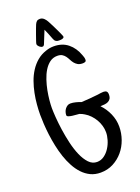

<svg xmlns="http://www.w3.org/2000/svg" viewBox="-165 -930 754 1032"><g transform="rotate(-20 212.0 -414.5)"><path d="M410.6 -350.6Q410.6 -335 405 -326.4Q399.4 -317.9 390.1 -313.5Q380.9 -309.1 369.4 -308.1Q357.9 -307.1 346.2 -306.6Q372.6 -279.3 388.2 -243.7Q403.8 -208 403.8 -169.9Q403.8 -132.3 391.1 -96.4Q378.4 -60.5 355 -32.7Q331.5 -4.9 298.8 12.2Q266.1 29.3 226.1 29.3Q194.3 29.3 168.9 17.1Q143.6 4.9 123.5 -16.4Q103.5 -37.6 88.4 -65.7Q73.2 -93.8 62.5 -125.7Q51.8 -157.7 44.7 -191.9Q37.6 -226.1 33.4 -258.8Q29.3 -291.5 27.6 -321Q25.9 -350.6 25.9 -374Q25.9 -401.4 28.6 -432.6Q31.2 -463.9 37.6 -495.6Q43.9 -527.3 54.7 -557.6Q65.4 -587.9 82 -613.5Q98.6 -639.2 121.3 -658.4Q144 -677.7 174.3 -687.5Q185.5 -691.4 196.8 -693.4Q208 -695.3 219.2 -695.3Q268.1 -695.3 300.5 -668.9Q333 -642.6 349.1 -597.7Q352.1 -590.8 354 -583.7Q356 -576.7 356 -569.3Q356 -560.5 349.6 -558.1Q343.3 -555.7 336.4 -555.7Q318.8 -555.7 308.1 -562Q297.4 -568.4 290 -577.6Q282.7 -586.9 277.1 -598.1Q271.5 -609.4 264.6 -618.7Q257.8 -627.9 247.6 -634.3Q237.3 -640.6 220.2 -640.6Q195.8 -640.6 177.2 -627Q158.7 -613.3 145 -591.1Q131.3 -568.8 122.1 -540.8Q112.8 -512.7 107.4 -484.6Q102.1 -456.5 99.6 -430.7Q97.2 -404.8 97.2 -386.7Q97.2 -367.7 99.6 -334Q102.1 -300.3 107.7 -260.7Q113.3 -221.2 122.8 -180.4Q132.3 -139.6 146.7 -106.4Q161.1 -73.2 180.9 -52.2Q200.7 -31.2 227.1 -31.2Q250 -31.2 268.6 -44.7Q287.1 -58.1 300 -78.4Q313 -98.6 319.8 -121.8Q326.7 -145 326.7 -165Q326.7 -184.1 321.3 -202.9Q315.9 -221.7 306.2 -238.5Q296.4 -255.4 282.7 -269.8Q269 -284.2 252.4 -293.9Q246.6 -297.9 239.5 -301Q232.4 -304.2 225.1 -306.6Q221.2 -307.1 210 -307.9Q198.7 -308.6 187 -310.1Q175.3 -311.5 166 -314.7Q156.7 -317.9 156.7 -324.2Q156.7 -333 159.7 -342.3Q162.6 -351.6 168.2 -358.9Q173.8 -366.2 181.4 -371.1Q189 -376 198.7 -376Q212.9 -376 229.2 -371.8Q245.6 -367.7 258.3 -362.3Q282.7 -363.8 306.6 -365.5Q330.6 -367.2 354 -370.1Q362.3 -371.1 370.4 -372.6Q378.4 -374 387.2 -374Q398.9 -374 404.8 -368.7Q410.6 -363.3 410.6 -350.6ZM287.1 -726.6Q287.1 -722.7 284.2 -720.2Q281.2 -717.8 277.3 -716.6Q273.4 -715.3 269 -715.1Q264.6 -714.8 261.7 -714.8Q257.3 -714.8 252.2 -715.1Q247.1 -715.3 243.2 -717.8Q236.3 -720.7 233.6 -725.8Q231 -731 228.5 -736.3Q222.7 -752 216.8 -766.6Q210.9 -781.2 204.1 -795.9Q197.3 -778.8 190.4 -762.2Q183.6 -745.6 176.8 -728.5Q175.3 -724.1 173.6 -720.9Q171.9 -717.8 168 -714.8Q167 -713.9 163.1 -713.9Q159.2 -713.9 154.5 -716.1Q149.9 -718.3 146 -721.7Q142.1 -725.1 139.4 -729.5Q136.7 -733.9 136.7 -738.3Q136.7 -741.7 141.4 -755.6Q146 -769.5 152.1 -786.4Q158.2 -803.2 163.8 -818.4Q169.4 -833.5 171.9 -838.9Q176.3 -848.6 182.4 -854Q188.5 -859.4 200.2 -859.4Q213.9 -859.4 224.6 -848.6Q233.4 -839.8 239.3 -828.4Q245.1 -816.9 251 -805.7Q252.9 -801.8 259 -789.8Q265.1 -777.8 271.2 -764.6Q277.3 -751.5 282.2 -740.2Q287.1 -729 287.1 -726.6Z"/></g></svg>

Font: Just Another Hand
Style: Regular
Weight: 400
Designer: Astigmatic (AOETI)
Foundry: Astigmatic (AOETI)
Version: Version 1.001